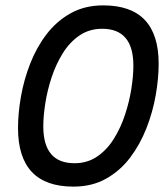

<svg xmlns="http://www.w3.org/2000/svg" viewBox="-20 -682 620 714"><path d="M253 12Q47 12 47 -206Q47 -261 58 -323.5Q69 -386 92.5 -446Q116 -506 153 -554.5Q190 -603 242.5 -632.5Q295 -662 364 -662Q570 -662 570 -445Q570 -390 559 -327.5Q548 -265 524.5 -205Q501 -145 464 -96Q427 -47 374.5 -17.5Q322 12 253 12ZM257 -75Q305 -75 341.5 -100Q378 -125 403.5 -166Q429 -207 445 -255.5Q461 -304 468.5 -352Q476 -400 476 -438Q476 -575 360 -575Q312 -575 275.5 -550Q239 -525 213.5 -484Q188 -443 172 -394.5Q156 -346 148.5 -298Q141 -250 141 -212Q141 -75 257 -75Z"/></svg>

Font: Sometype Mono Medium
Style: Italic
Weight: 500
Italic angle: -12°
Monospace: yes
Designer: Ryoichi Tsunekawa
Foundry: Dharma Type
Version: Version 1.000; ttfautohint (v1.8.3)